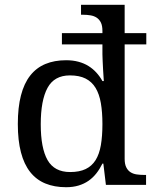

<svg xmlns="http://www.w3.org/2000/svg" viewBox="-20 -780 654 810"><path d="M505.9 -640.1H597.2V-592.8H505.9V-109.9Q505.9 -87.9 512.5 -74.5Q519 -61 530.3 -53.7Q541.5 -46.4 556.4 -44.2Q571.3 -42 587.9 -42H596.2V0H426.8L416 -89.8H412.1Q400.9 -66.9 386.5 -48.6Q372.1 -30.3 353.5 -17.3Q335 -4.4 311.5 2.7Q288.1 9.8 258.8 9.8Q209.5 9.8 171.4 -5.9Q133.3 -21.5 107.4 -54.2Q81.5 -86.9 68.4 -137.2Q55.2 -187.5 55.2 -256.8Q55.2 -326.7 68.4 -377.4Q81.5 -428.2 107.4 -461.2Q133.3 -494.1 171.4 -510Q209.5 -525.9 258.8 -525.9Q287.6 -525.9 311 -519.5Q334.5 -513.2 353.3 -501.5Q372.1 -489.7 386.7 -473.6Q401.4 -457.5 412.1 -438H418Q416.5 -462.4 415 -484.4Q414.1 -502.9 413.1 -522Q412.1 -541 412.1 -550.8V-592.8H241.2V-640.1H412.1V-649.9Q412.1 -671.9 405.5 -685.1Q398.9 -698.2 387.7 -705.6Q376.5 -712.9 361.6 -715.3Q346.7 -717.8 330.1 -717.8H321.8V-759.8H505.9ZM275.9 -54.2Q314.9 -54.2 341.1 -66.7Q367.2 -79.1 383.1 -104.2Q398.9 -129.4 405.5 -167.5Q412.1 -205.6 412.1 -256.8Q412.1 -306.6 405.5 -345Q398.9 -383.3 383.1 -409.4Q367.2 -435.5 340.8 -448.7Q314.5 -461.9 274.9 -461.9Q209 -461.9 180.4 -409.2Q151.9 -356.4 151.9 -255.9Q151.9 -154.8 180.7 -104.5Q209.5 -54.2 275.9 -54.2Z"/></svg>

Font: KhunPaOh
Style: Regular
Weight: 400
Designer: Khon Soe Zaw Thu
Version: Version 1.00 July 11, 2016, initial release